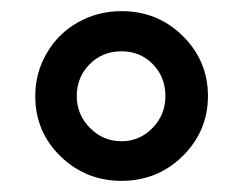

<svg xmlns="http://www.w3.org/2000/svg" viewBox="-20 -716 440 348"><path d="M356.9 -542Q356.9 -478.5 311.3 -433.3Q265.6 -388.2 200.2 -388.2Q135.7 -388.2 89.8 -432.6Q43.9 -477.1 43.9 -542Q43.9 -584 64.7 -619.6Q85.4 -655.3 121.3 -675.5Q157.2 -695.8 200.2 -695.8Q266.1 -695.8 311.5 -650.6Q356.9 -605.5 356.9 -542ZM279.8 -542Q279.8 -576.2 257.1 -599.6Q234.4 -623 200.2 -623Q165.5 -623 142.3 -599.4Q119.1 -575.7 119.1 -542Q119.1 -508.3 143.1 -484.1Q167 -460 200.2 -460Q232.9 -460 256.3 -483.9Q279.8 -507.8 279.8 -542Z"/></svg>

Font: Arial
Style: Bold
Weight: 700
Designer: Steve Matteson
Foundry: Ascender Corporation
Version: Version 2.00.3